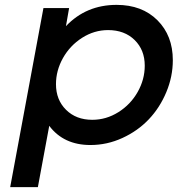

<svg xmlns="http://www.w3.org/2000/svg" viewBox="-20 -585 733 792"><path d="M22 187 159.2 -551.8H265.1L252 -477.1Q335.4 -564.9 460.9 -564.9Q565.9 -564.9 629.4 -501.5Q692.9 -438 692.9 -336.9Q692.9 -269 666 -204.8Q639.2 -140.6 593.8 -92.8Q548.3 -44.9 485.1 -15.9Q421.9 13.2 353 13.2Q242.7 13.2 183.1 -65.9L136.2 187ZM210.9 -237.8Q210.9 -173.3 252.4 -132.1Q293.9 -90.8 360.8 -90.8Q418 -90.8 468.3 -122.3Q518.6 -153.8 547.9 -205.6Q577.1 -257.3 577.1 -314Q577.1 -378.9 535.4 -419.9Q493.7 -460.9 425.8 -460.9Q368.7 -460.9 318.6 -429Q268.6 -397 239.7 -345.5Q210.9 -293.9 210.9 -237.8Z"/></svg>

Font: Involve SemiBold Oblique
Style: Italic
Weight: 600
Italic angle: -10.5°
Designer: Stefan Peev
Foundry: Context Ltd.
Version: Version 1.001